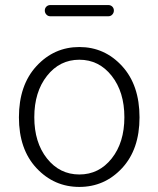

<svg xmlns="http://www.w3.org/2000/svg" viewBox="-20 -735 634 768"><path d="M55.7 -265.6Q55.7 -394.5 126 -470.7Q196.3 -546.9 297.4 -546.9Q398.4 -546.9 468.3 -470.7Q538.1 -394.5 538.1 -265.6Q538.1 -137.7 468.3 -62.5Q398.4 12.7 297.4 12.7Q196.3 12.7 126 -62.5Q55.7 -137.7 55.7 -265.6ZM168 -101.1Q218.8 -37.1 297.4 -37.1Q376 -37.1 426.8 -101.1Q477.5 -165 477.5 -266.1Q477.5 -367.2 426.8 -431.6Q376 -496.1 297.4 -496.1Q218.8 -496.1 168 -431.6Q117.2 -367.2 117.2 -266.1Q117.2 -165 168 -101.1ZM181.6 -669.9Q171.9 -669.9 165.5 -676.8Q159.2 -683.6 159.2 -692.9Q159.2 -702.1 165.5 -708.5Q171.9 -714.8 181.6 -714.8H413.1Q422.9 -714.8 429.2 -708.5Q435.5 -702.1 435.5 -692.9Q435.5 -683.6 429.2 -676.8Q422.9 -669.9 413.1 -669.9Z"/></svg>

Font: Gen Jyuu Gothic P Light
Style: Regular
Weight: 200
Designer: [Source Han Sans]
Ryoko NISHIZUKA  (kana & ideographs); Paul D. Hunt (Latin, Greek & Cyrillic); Wenlong ZHANG  (bopomofo
Version: Version 1.002.20150607